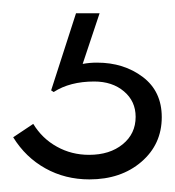

<svg xmlns="http://www.w3.org/2000/svg" viewBox="-27 -31 268 294"><path d="M109.9 243.7Q72.8 243.7 42.5 226.8Q12.2 210 -6.8 179.2L23.9 158.7Q37.6 181.2 60.1 193.6Q82.5 206.1 109.4 206.1Q141.1 206.1 160.9 189.9Q180.7 173.8 180.7 147.9Q180.7 124 162.8 108.9Q145 93.8 117.2 93.8Q80.1 93.8 55.2 109.9L51.3 107.4L89.4 -10.7H125.5L99.6 66.9Q109.9 64.9 121.6 64.9Q162.6 64.9 191.7 86.9Q220.7 108.9 220.7 148.4Q220.7 189.9 189.5 216.8Q158.2 243.7 109.9 243.7Z"/></svg>

Font: Spartan MB
Style: Regular
Weight: 400
Designer: Matt Bailey, Mirko Velimirovic
Foundry: Matt Bailey
Version: Version 1.005